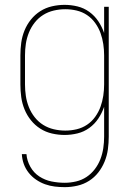

<svg xmlns="http://www.w3.org/2000/svg" viewBox="-20 -548 540 791"><path d="M247 223Q226 223 205.5 220.5Q185 218 165.5 211Q146 204 128.5 192Q111 180 98 163.5Q85 147 78 127.5Q71 108 70 87H89Q91 114 105 139Q119 164 142 179Q165 194 192 199.5Q219 205 247 205Q270 205 293.5 199.5Q317 194 336.5 181Q356 168 370.5 149Q385 130 393.5 108Q402 86 405.5 62.5Q409 39 409 15V-108Q400 -82 385 -59.5Q370 -37 348 -21Q326 -5 299.5 1.5Q273 8 246 8Q220 8 194 2Q168 -4 146 -18Q124 -32 107.5 -52.5Q91 -73 81 -97.5Q71 -122 67.5 -148Q64 -174 64 -200V-320Q64 -346 67.5 -372Q71 -398 81 -422.5Q91 -447 107.5 -467.5Q124 -488 146 -502Q168 -516 194 -522Q220 -528 246 -528Q273 -528 299.5 -521.5Q326 -515 348 -499Q370 -483 385 -460.5Q400 -438 409 -412V-520H428V15Q428 41 424.5 67Q421 93 411 117.5Q401 142 385 162.5Q369 183 347 197Q325 211 299 217Q273 223 247 223ZM249 -10Q273 -10 296 -15.5Q319 -21 338.5 -34Q358 -47 372 -66.5Q386 -86 394 -108Q402 -130 405.5 -153.5Q409 -177 409 -200V-320Q409 -343 405.5 -366.5Q402 -390 394 -412Q386 -434 372 -453.5Q358 -473 338.5 -486Q319 -499 296 -504.5Q273 -510 249 -510Q225 -510 201.5 -504.5Q178 -499 158 -486.5Q138 -474 123 -455Q108 -436 99 -413.5Q90 -391 86.5 -367.5Q83 -344 83 -320V-200Q83 -176 86.5 -152.5Q90 -129 99 -106.5Q108 -84 123 -65Q138 -46 158 -33.5Q178 -21 201.5 -15.5Q225 -10 249 -10Z"/></svg>

Font: Iosevka SS04 Thin
Style: Regular
Weight: 100
Monospace: yes
Designer: Belleve Invis
Foundry: Belleve Invis
Version: Version 19.0.0; ttfautohint (v1.8.4)